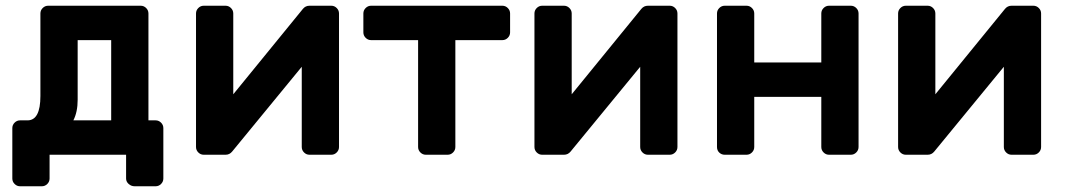

<svg xmlns="http://www.w3.org/2000/svg" viewBox="-20 -540 3722 670"><path d="M148 -520H471Q482 -520 490 -512Q498 -504 498 -493V-120H523Q534 -120 542 -112Q550 -104 550 -93V83Q550 94 542 102Q534 110 523 110H450Q438 110 429 102Q420 94 420 83V0H153V83Q153 94 145 102Q137 110 126 110H50Q39 110 31 102Q23 94 23 83V-93Q23 -104 31 -112Q39 -120 50 -120H76Q121 -120 121 -205V-493Q121 -504 129 -512Q137 -520 148 -520ZM368 -400H251V-192Q251 -149 236 -120H368Z M1033 -27V-307L790 -11Q781 0 767 0H691Q680 0 672 -8Q664 -16 664 -27V-493Q664 -504 672 -512Q680 -520 691 -520H767Q778 -520 786 -512Q794 -504 794 -493V-211L1037 -509Q1046 -520 1060 -520H1136Q1147 -520 1155 -512Q1163 -504 1163 -493V-27Q1163 -16 1155 -8Q1147 0 1136 0H1060Q1049 0 1041 -8Q1033 -16 1033 -27Z M1760 -493V-427Q1760 -416 1752 -408Q1744 -400 1733 -400H1569V-27Q1569 -16 1561 -8Q1553 0 1542 0H1466Q1455 0 1447 -8Q1439 -16 1439 -27V-400H1275Q1264 -400 1256 -408Q1248 -416 1248 -427V-493Q1248 -504 1256 -512Q1264 -520 1275 -520H1733Q1744 -520 1752 -512Q1760 -504 1760 -493Z M2214 -27V-307L1971 -11Q1962 0 1948 0H1872Q1861 0 1853 -8Q1845 -16 1845 -27V-493Q1845 -504 1853 -512Q1861 -520 1872 -520H1948Q1959 -520 1967 -512Q1975 -504 1975 -493V-211L2218 -509Q2227 -520 2241 -520H2317Q2328 -520 2336 -512Q2344 -504 2344 -493V-27Q2344 -16 2336 -8Q2328 0 2317 0H2241Q2230 0 2222 -8Q2214 -16 2214 -27Z M2976 -493V-27Q2976 -16 2968 -8Q2960 0 2949 0H2873Q2862 0 2854 -8Q2846 -16 2846 -27V-202H2612V-27Q2612 -16 2604 -8Q2596 0 2585 0H2509Q2498 0 2490 -7.5Q2482 -15 2482 -27V-493Q2482 -504 2490 -512Q2498 -520 2509 -520H2585Q2596 -520 2604 -512Q2612 -504 2612 -493V-322H2846V-493Q2846 -504 2854 -512Q2862 -520 2873 -520H2949Q2960 -520 2968 -512Q2976 -504 2976 -493Z M3483 -27V-307L3240 -11Q3231 0 3217 0H3141Q3130 0 3122 -8Q3114 -16 3114 -27V-493Q3114 -504 3122 -512Q3130 -520 3141 -520H3217Q3228 -520 3236 -512Q3244 -504 3244 -493V-211L3487 -509Q3496 -520 3510 -520H3586Q3597 -520 3605 -512Q3613 -504 3613 -493V-27Q3613 -16 3605 -8Q3597 0 3586 0H3510Q3499 0 3491 -8Q3483 -16 3483 -27Z"/></svg>

Font: Hezaedrus Medium
Style: Regular
Weight: 500
Designer: Hubert & Fischer
Foundry: Hubert & Fischer
Version: Version 1.10;September 3, 2019;FontCreator 11.5.0.2425 64-bi